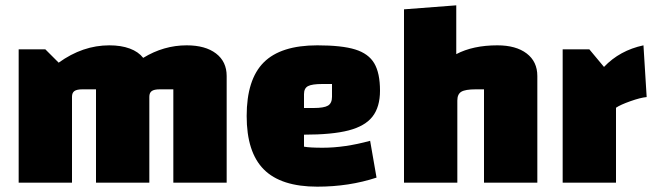

<svg xmlns="http://www.w3.org/2000/svg" viewBox="-20 -685 2450 720"><path d="M830 -400V0H630V-350H579Q558 -350 549 -343.5Q540 -337 540 -322V0H340V-350H289Q268 -350 259 -343.5Q250 -337 250 -322V0H50V-500H150L200 -450Q290 -515 390 -515Q434 -515 466.5 -503Q499 -491 517 -468Q594 -515 680 -515Q750 -515 790 -484.5Q830 -454 830 -400Z M1368 -157 1392 -19Q1289 15 1170 15Q1034 15 969.5 -49.5Q905 -114 905 -250Q905 -387 969 -451Q1033 -515 1170 -515Q1262 -515 1312 -499.5Q1362 -484 1383.5 -447.5Q1405 -411 1405 -345Q1405 -284 1377 -248Q1349 -212 1287.5 -196Q1226 -180 1120 -180V-135Q1141 -131 1190 -131Q1273 -131 1368 -157ZM1120 -332V-280H1156Q1195 -280 1210 -289Q1225 -298 1225 -322V-370H1189Q1150 -370 1135 -362Q1120 -354 1120 -332Z M1495 -650 1691 -665V-482Q1754 -515 1845 -515Q1915 -515 1955 -484.5Q1995 -454 1995 -400V0H1795V-350H1764Q1725 -350 1710 -341Q1695 -332 1695 -308V0H1495Z M2245 -434Q2304 -496 2393 -515L2405 -321Q2382 -319 2344 -305.5Q2306 -292 2290 -281V0H2090V-500H2190Z"/></svg>

Font: Changa ExtraBold
Style: Regular
Weight: 800
Designer: Eduardo Rodriguez Tunni
Foundry: Eduardo Rodriguez Tunni
Version: Version 2.002; ttfautohint (v1.5) -l 8 -r 50 -G 220 -x 14 -H